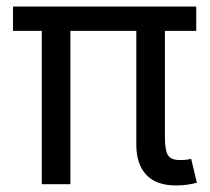

<svg xmlns="http://www.w3.org/2000/svg" viewBox="-20 -566 645 590"><path d="M521 3.9Q459.5 3.9 429.2 -29.1Q398.9 -62 398.9 -121.1V-518.1H486.8V-143.1Q486.8 -105 495.8 -89.6Q504.9 -74.2 532.2 -74.2Q546.4 -74.2 553.7 -75.2Q561 -76.2 567.4 -78.1L585 -4.4Q574.2 -1.5 557.4 1.2Q540.5 3.9 521 3.9ZM108.4 0V-518.1H196.3V0ZM20 -471.2V-545.9H583V-471.2Z"/></svg>

Font: Adwaita Sans
Style: Regular
Weight: 400
Designer: Rasmus Andersson
Foundry: rsms
Version: Version 4.001;git-9221beed3